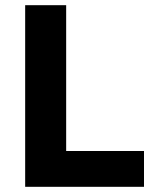

<svg xmlns="http://www.w3.org/2000/svg" viewBox="-20 -720 592 740"><path d="M77 -700H235V-138H535V0H77Z"/></svg>

Font: Gontserrat SemiBold
Style: Regular
Weight: 600
Designer: Julieta Ulanovsky
Foundry: Julieta Ulanovsky
Version: Version 6.001